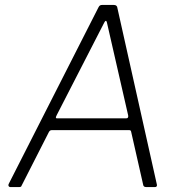

<svg xmlns="http://www.w3.org/2000/svg" viewBox="-20 -762 746 782"><path d="M22 0Q18 0 15.5 -3.5Q13 -7 15 -12L381 -732Q384 -738 387.5 -740Q391 -742 398 -742H442Q450 -742 454 -738.5Q458 -735 458 -730L619 -10Q620 -6 618 -3Q616 0 611 0H576Q564 0 563 -10L514 -226Q513 -232 506 -232H191Q183 -232 179 -224L68 -6Q67 -2 64 -1Q61 0 56 0H22ZM494 -280Q504 -280 502 -292L416 -668Q414 -678 410.5 -677Q407 -676 402 -665L211 -293Q207 -285 207.5 -282.5Q208 -280 212 -280Z"/></svg>

Font: Libre Franklin ExtraLight
Style: Italic
Weight: 250
Italic angle: -8°
Designer: Pablo Impallari, Rodrigo Fuenzalida, Nhung Nguyen
Foundry: Impallari Type
Version: Version 3.000